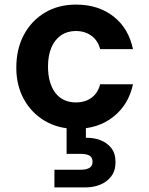

<svg xmlns="http://www.w3.org/2000/svg" viewBox="-20 -549 650 836"><path d="M311 12Q234 12 175.5 -22.5Q117 -57 84 -117Q51 -177 51 -254Q51 -336 84 -397.5Q117 -459 175.5 -494Q234 -529 311 -529Q408 -529 474 -477.5Q540 -426 559 -335H416Q407 -372 378.5 -393Q350 -414 310 -414Q273 -414 245.5 -395Q218 -376 203.5 -341.5Q189 -307 189 -259Q189 -222 197.5 -193Q206 -164 221.5 -144Q237 -124 259.5 -113.5Q282 -103 310 -103Q337 -103 358.5 -112Q380 -121 395 -139Q410 -157 416 -182H559Q540 -93 473.5 -40.5Q407 12 311 12ZM217 267V190H332Q357 190 370 181.5Q383 173 383 155Q383 137 370 129Q357 121 332 121H270V-4H354V51Q387 50 416.5 61Q446 72 464.5 95.5Q483 119 483 157Q483 194 464.5 218.5Q446 243 416.5 255Q387 267 352 267Z"/></svg>

Font: DM Sans 11pt
Style: Bold
Weight: 700
Version: Version 4.004;gftools[0.9.30]